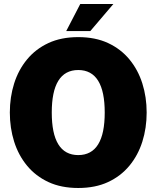

<svg xmlns="http://www.w3.org/2000/svg" viewBox="-20 -925 780 957"><path d="M370 12Q285 12 221.5 -17.5Q158 -47 115 -99Q72 -151 50.5 -219Q29 -287 29 -364Q29 -441 50.5 -509Q72 -577 115 -629Q158 -681 221.5 -710.5Q285 -740 370 -740Q455 -740 518.5 -710.5Q582 -681 625 -629Q668 -577 689.5 -509Q711 -441 711 -364Q711 -287 689.5 -219Q668 -151 625 -99Q582 -47 518.5 -17.5Q455 12 370 12ZM370 -152Q403 -152 428 -165.5Q453 -179 469.5 -206Q486 -233 494 -272.5Q502 -312 502 -364Q502 -416 494 -455.5Q486 -495 469.5 -522Q453 -549 428 -562.5Q403 -576 370 -576Q337 -576 312 -562.5Q287 -549 270.5 -522Q254 -495 246 -455.5Q238 -416 238 -364Q238 -312 246 -272.5Q254 -233 270.5 -206Q287 -179 312 -165.5Q337 -152 370 -152ZM310 -770 380 -905H545L430 -770Z"/></svg>

Font: Murecho Thin Black
Style: Regular
Weight: 900
Version: Version 1.010